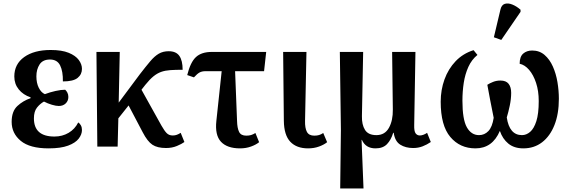

<svg xmlns="http://www.w3.org/2000/svg" viewBox="-20 -830 3235 1087"><path d="M255 10Q149 10 97.5 -32.5Q46 -75 46 -140Q46 -200 78.5 -230Q111 -260 153 -274V-279Q111 -293 86 -324Q61 -355 61 -397Q61 -467 117 -507Q173 -547 267 -547Q330 -547 369 -531Q408 -515 426 -490.5Q444 -466 444 -440Q444 -409 419.5 -389Q395 -369 336 -369Q337 -426 320.5 -459.5Q304 -493 263 -493Q222 -493 204 -465Q186 -437 186 -398Q186 -360 199.5 -333Q213 -306 234 -297Q263 -308 294.5 -315Q326 -322 349 -322Q356 -316 361.5 -305.5Q367 -295 367 -281Q367 -259 352 -244.5Q337 -230 313 -230Q297 -230 273.5 -237Q250 -244 229 -255Q207 -243 189.5 -221Q172 -199 172 -160Q172 -57 288 -57Q333 -57 368.5 -78Q404 -99 423 -137Q432 -131 438 -120Q444 -109 444 -94Q444 -69 425.5 -45Q407 -21 365.5 -5.5Q324 10 255 10Z M531 0 526 -536H658L652 -249L772 -410Q806 -454 830.5 -483Q855 -512 879 -526Q903 -540 935 -540Q977 -540 995.5 -513.5Q1014 -487 1014 -435Q973 -435 944 -433Q915 -431 892.5 -423Q870 -415 849 -398Q828 -381 803 -350L781 -322L894 -119Q911 -89 924 -76Q937 -63 958 -63Q971 -63 981.5 -67Q992 -71 1003 -78L1024 -26Q1009 -15 981.5 -3.5Q954 8 920 8Q871 8 843 -10.5Q815 -29 788 -81L708 -233L650 -160L646 0Z M1339 10Q1266 10 1231 -27.5Q1196 -65 1205 -146L1235 -427H1144Q1124 -427 1110.5 -420Q1097 -413 1078 -392L1040 -405Q1058 -478 1089.5 -507Q1121 -536 1179 -536H1487L1475 -427H1311L1322 -146Q1323 -105 1333.5 -83.5Q1344 -62 1374 -62Q1390 -62 1401.5 -65.5Q1413 -69 1426 -77L1447 -25Q1430 -11 1401.5 -0.5Q1373 10 1339 10Z M1724 10Q1659 10 1623.5 -27.5Q1588 -65 1587 -146L1583 -536H1715L1707 -146Q1706 -105 1717.5 -83.5Q1729 -62 1759 -62Q1775 -62 1786.5 -65.5Q1798 -69 1810 -77L1832 -25Q1815 -11 1786.5 -0.5Q1758 10 1724 10Z M1906 237 1910 -94 1904 -536H2036L2029 -172Q2028 -124 2046.5 -94.5Q2065 -65 2111 -65Q2159 -65 2182 -106.5Q2205 -148 2204 -210L2200 -536H2332L2325 -122Q2324 -87 2333 -75Q2342 -63 2357 -63Q2366 -63 2377 -67Q2388 -71 2398 -78L2419 -26Q2397 -11 2372.5 -1.5Q2348 8 2319 8Q2276 8 2246 -11Q2216 -30 2209 -78H2206Q2194 -38 2171 -14Q2148 10 2106 10Q2050 10 2029 -38H2027L2038 237Z M2672 10Q2584 10 2529.5 -54.5Q2475 -119 2475 -254Q2475 -321 2496.5 -380.5Q2518 -440 2559.5 -483.5Q2601 -527 2661 -546L2683 -519Q2650 -492 2631.5 -451Q2613 -410 2605.5 -361Q2598 -312 2598 -260Q2598 -154 2623 -109.5Q2648 -65 2692 -65Q2723 -65 2745 -88Q2767 -111 2775 -163Q2765 -212 2755 -264Q2745 -316 2739 -350Q2753 -359 2772 -366.5Q2791 -374 2813 -374Q2845 -374 2859.5 -355.5Q2874 -337 2874 -304Q2874 -270 2866 -232Q2858 -194 2849 -165Q2864 -65 2935 -65Q2960 -65 2981.5 -83.5Q3003 -102 3016.5 -144Q3030 -186 3030 -258Q3030 -315 3015 -360.5Q3000 -406 2975.5 -434.5Q2951 -463 2922 -469Q2922 -509 2942 -526.5Q2962 -544 2993 -544Q3034 -544 3063 -519Q3092 -494 3110 -453.5Q3128 -413 3136 -365Q3144 -317 3144 -271Q3144 -185 3119 -122Q3094 -59 3049 -24.5Q3004 10 2943 10Q2891 10 2858 -17Q2825 -44 2810 -89Q2768 10 2672 10ZM2818 -604 2776 -619 2813 -775Q2819 -802 2837.5 -808Q2856 -814 2880 -804.5Q2904 -795 2927 -775V-763Z"/></svg>

Font: Noto Serif SemiCondensed SemiBold
Style: Regular
Weight: 600
Width: 4
Designer: Monotype Design Team
Foundry: Monotype Imaging Inc.
Version: Version 2.013; ttfautohint (v1.8.4.7-5d5b)